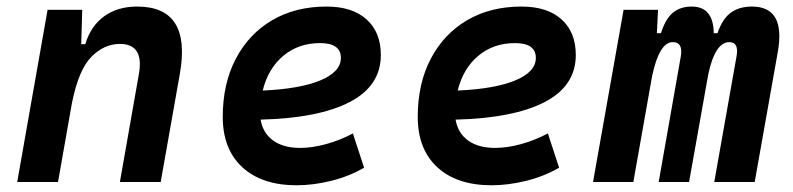

<svg xmlns="http://www.w3.org/2000/svg" viewBox="-20 -547 2384 577"><path d="M31.7 0 123 -517.6H227.1L224.1 -414.1H236.3Q252.4 -468.3 292.7 -497.8Q333 -527.3 392.1 -527.3Q556.2 -527.3 520.5 -325.2L462.9 0H340.3L397.5 -325.2Q413.1 -415 340.3 -415Q293 -415 254.6 -376.2Q216.3 -337.4 196.3 -237.8L154.3 0Z M881.8 -102.5Q918.5 -102.5 960.2 -114Q1002 -125.5 1040.5 -146L1074.2 -43Q1027.3 -16.1 973.9 -3.2Q920.4 9.8 871.6 9.8Q767.1 9.8 708.3 -44.4Q649.4 -98.6 649.4 -195.8Q649.4 -295.4 688.5 -370.1Q727.5 -444.8 797.6 -486.1Q867.7 -527.3 961.4 -527.3Q1038.6 -527.3 1081.5 -488.8Q1124.5 -450.2 1124.5 -381.8Q1124.5 -289.1 1031.2 -240.5Q938 -191.9 763.2 -187.5Q770 -147 800.8 -124.8Q831.5 -102.5 881.8 -102.5ZM769.5 -274.9Q880.9 -279.8 942.6 -305.4Q1004.4 -331.1 1004.4 -373Q1004.4 -417.5 941.9 -417.5Q877 -417.5 831.3 -379.2Q785.6 -340.8 769.5 -274.9Z M1467.8 -102.5Q1504.4 -102.5 1546.1 -114Q1587.9 -125.5 1626.5 -146L1660.2 -43Q1613.3 -16.1 1559.8 -3.2Q1506.3 9.8 1457.5 9.8Q1353 9.8 1294.2 -44.4Q1235.4 -98.6 1235.4 -195.8Q1235.4 -295.4 1274.4 -370.1Q1313.5 -444.8 1383.5 -486.1Q1453.6 -527.3 1547.4 -527.3Q1624.5 -527.3 1667.5 -488.8Q1710.4 -450.2 1710.4 -381.8Q1710.4 -289.1 1617.2 -240.5Q1523.9 -191.9 1349.1 -187.5Q1356 -147 1386.7 -124.8Q1417.5 -102.5 1467.8 -102.5ZM1355.5 -274.9Q1466.8 -279.8 1528.6 -305.4Q1590.3 -331.1 1590.3 -373Q1590.3 -417.5 1527.8 -417.5Q1462.9 -417.5 1417.2 -379.2Q1371.6 -340.8 1355.5 -274.9Z M1957.5 -517.6 1954.1 -447.3H1966.3Q1980 -490.7 2002.4 -509Q2024.9 -527.3 2058.6 -527.3Q2124 -527.3 2125 -447.3H2136.2Q2151.4 -491.2 2176.8 -509.3Q2202.1 -527.3 2239.7 -527.3Q2341.8 -527.3 2317.4 -390.6L2248 0H2126.5L2193.4 -377.4Q2201.2 -420.4 2171.9 -420.4Q2128.9 -420.4 2108.4 -323.2L2050.8 0H1959.5L2025.9 -377.4Q2033.2 -420.4 2002 -420.4Q1961.4 -420.4 1939.9 -319.3L1883.3 0H1762.2L1854 -517.6Z"/></svg>

Font: Cascadia Code PL SemiBold
Style: Italic
Weight: 600
Italic angle: -10°
Monospace: yes
Designer: Aaron Bell
Foundry: Saja Typeworks
Version: Version 2404.023; ttfautohint (v1.8.4)